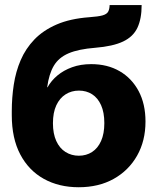

<svg xmlns="http://www.w3.org/2000/svg" viewBox="-20 -748 638 779"><path d="M299.3 11.7Q219.2 11.7 158 -22.2Q96.7 -56.2 62.3 -121.3Q27.8 -186.5 27.8 -280.8V-296.4Q27.8 -351.6 35.9 -404.5Q43.9 -457.5 64 -504.2Q84 -550.8 119.6 -587.9Q155.3 -625 210 -648.7Q264.6 -672.4 342.8 -678.2Q378.4 -680.7 395.8 -685.5Q413.1 -690.4 418.7 -700.4Q424.3 -710.4 424.8 -727.5H554.7Q554.7 -671.9 537.6 -635.5Q520.5 -599.1 479.5 -579.6Q438.5 -560.1 366.7 -554.2Q298.3 -548.8 258.3 -531.7Q218.3 -514.6 198.5 -481.4Q178.7 -448.2 171.4 -394H172.9Q188 -420.9 213.1 -441.9Q238.3 -462.9 272.7 -475.3Q307.1 -487.8 350.1 -487.8Q416 -487.8 465.3 -459.2Q514.6 -430.7 542.5 -378.4Q570.3 -326.2 570.3 -254.9Q570.3 -176.3 536.1 -116.2Q502 -56.2 441.2 -22.2Q380.4 11.7 299.3 11.7ZM299.8 -116.2Q330.1 -116.2 353.5 -131.3Q377 -146.5 390.1 -176Q403.3 -205.6 403.3 -248.5Q403.3 -292 390.1 -321.3Q377 -350.6 353.8 -365.5Q330.6 -380.4 300.3 -380.4Q270 -380.4 246.1 -365.2Q222.2 -350.1 208.5 -320.8Q194.8 -291.5 194.8 -248Q194.8 -205.6 208.3 -176Q221.7 -146.5 245.8 -131.3Q270 -116.2 299.8 -116.2Z"/></svg>

Font: Inter 28pt ExtraBold
Style: Regular
Weight: 800
Designer: Rasmus Andersson
Foundry: rsms
Version: Version 4.001;git-66647c0bb